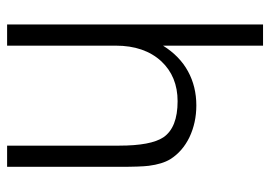

<svg xmlns="http://www.w3.org/2000/svg" viewBox="-130 -629 760 540"><g transform="rotate(90 250.0 -359.0)"><path d="M48.8 1H108.4V-304.7Q108.4 -384.8 152.3 -432.6Q195.3 -478.5 264.6 -478.5Q338.9 -478.5 366.2 -438.5Q389.6 -403.3 389.6 -314.5V1H449.2V-315.4Q449.2 -374 446.3 -397.5Q441.4 -435.5 427.7 -458Q406.2 -492.2 366.2 -511.7Q325.2 -531.2 276.4 -531.2Q223.6 -531.2 180.7 -507.8Q137.7 -484.4 108.4 -437.5V-718.8H48.8Z"/></g></svg>

Font: DotumChe
Style: Regular
Weight: 400
Monospace: yes
Version: Version 2.21